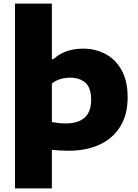

<svg xmlns="http://www.w3.org/2000/svg" viewBox="-20 -828 767 1068"><path d="M63.5 220V-808H268.5V-499H277.5Q340.5 -557.5 443 -557.5Q510 -557.5 566 -528Q622 -498.5 656 -438.5Q690 -378.5 690 -286Q690 -192 650 -125.8Q610 -59.5 536 -24.5Q462 10.5 359.5 10.5Q335 10.5 311.8 9Q288.5 7.5 268.5 5.5V220ZM345 -141.5Q487 -141.5 487 -272.5Q487 -340 454.8 -368Q422.5 -396 370 -396Q343.5 -396 316.2 -388.2Q289 -380.5 268.5 -363V-149Q284 -146 303.8 -143.8Q323.5 -141.5 345 -141.5Z"/></svg>

Font: Encode Sans Expanded Expanded ExtraBold
Style: Regular
Weight: 800
Width: 7
Designer: Multiple Designers
Foundry: Impallari Type
Version: Version 3.000; ttfautohint (v1.8.3) -l 8 -r 50 -G 200 -x 14 